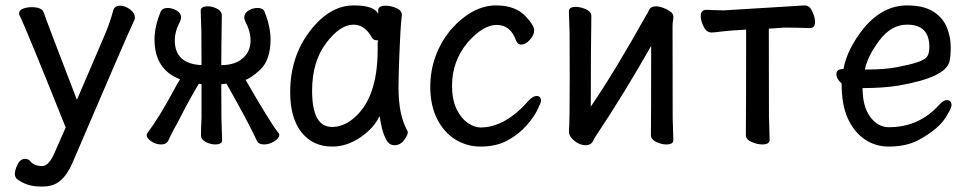

<svg xmlns="http://www.w3.org/2000/svg" viewBox="-20 -512 3540 702"><path d="M137.2 169.9Q175.8 169.9 200.9 148.4Q226.1 127 245.1 83Q442.9 -378.9 467.8 -431.2Q473.1 -440.9 473.1 -446.8Q473.1 -464.8 455.1 -478Q437 -491.2 419.9 -491.2Q400.9 -491.2 395 -477.1Q381.8 -428.2 362.8 -383.8L261.2 -147Q149.9 -436 139.2 -467.8Q131.8 -485.8 95.2 -485.8Q79.1 -485.8 64.5 -480.5Q49.8 -475.1 49.8 -462.9L50.8 -457Q69.8 -421.9 220.2 -45.9L180.2 44.9Q159.2 95.2 133.8 95.2Q106.9 95.2 91.8 79.1Q85 68.8 71.8 68.8Q54.2 68.8 44.2 89.4Q34.2 109.9 34.2 124Q34.2 131.8 39.1 140.1Q75.2 169.9 127.9 169.9Z M568.8 16.1Q549.8 16.1 533 4.6Q516.1 -6.8 516.1 -18.1Q516.1 -22 520 -26.9Q561 -81.1 618.2 -187Q627.9 -206.1 634.8 -215.8L638.2 -222.2Q544.9 -257.8 544.9 -368.2Q544.9 -415 567.9 -470.2Q574.2 -482.9 592.8 -482.9Q609.9 -482.9 626 -473.4Q642.1 -463.9 642.1 -448.2Q642.1 -441.9 638.2 -433.1Q619.1 -397.9 619.1 -363.8Q619.1 -278.8 716.8 -273.9Q716.8 -376 716.3 -397Q715.8 -418 714.8 -440.4Q713.9 -462.9 713.9 -473.1Q713.9 -488.8 740.2 -488.8Q756.8 -488.8 773.9 -480Q791 -471.2 791 -455.1Q789.1 -336.9 789.1 -273.9Q844.2 -273.9 873 -304.2Q896 -327.1 896 -363.8Q896 -397.9 877 -433.1Q873 -441.9 873 -448.2Q873 -463.9 888.4 -473.4Q903.8 -482.9 921.9 -482.9Q940.9 -482.9 946.8 -470.2Q969.2 -415 969.2 -368.2Q969.2 -293 931.2 -256.8Q896 -225.1 877.9 -220.2Q964.8 -68.8 997.1 -26.9Q1001 -24.9 1001 -18.1Q1001 -6.8 982.9 4.6Q964.8 16.1 945.8 16.1Q924.8 16.1 918.9 2Q889.2 -63 808.1 -206.1L789.1 -204.1Q789.1 -100.1 789.6 -79.6Q790 -59.1 791 -35.2Q792 -11.2 792 1Q792 16.1 766.1 16.1Q750 16.1 732.4 7.1Q714.8 -2 714.8 -18.1Q714.8 -43 716.8 -81.1V-204.1L707 -206.1Q674.8 -152.8 629.9 -64.9Q610.8 -30.8 606 -20.3Q601.1 -9.8 596.2 0Q589.8 16.1 568.8 16.1Z M1194.8 23.9Q1124 23.9 1082.5 -28.1Q1041 -80.1 1041 -174.8Q1041 -304.2 1113 -398.2Q1185.1 -492.2 1272.9 -492.2Q1349.1 -492.2 1362.8 -460.9V-475.1Q1362.8 -491.2 1391.1 -491.2Q1408.2 -491.2 1428.7 -482.7Q1449.2 -474.1 1449.2 -458Q1443.8 -411.1 1439.9 -306.2Q1437 -225.1 1437 -192.9Q1437 -92.8 1467.8 -37.1L1471.2 -29.8Q1471.2 -17.1 1457 1Q1442.9 19 1421.9 19Q1401.9 19 1390.4 -4.4Q1378.9 -27.8 1373.5 -57.4Q1368.2 -86.9 1367.2 -86.9Q1348.1 -44.9 1298.6 -10.5Q1249 23.9 1194.8 23.9ZM1193.8 -47.9Q1233.9 -47.9 1270 -77.1Q1360.8 -149.9 1360.8 -330.1V-358.9Q1362.8 -360.8 1362.8 -361.8Q1362.8 -365.2 1354.5 -365.2Q1346.2 -365.2 1340.8 -373Q1314 -421.9 1272.9 -421.9Q1223.1 -421.9 1172.1 -354Q1121.1 -286.1 1121.1 -180.2Q1121.1 -47.9 1193.8 -47.9Z M1736.8 23.9Q1687 23.9 1645 -2Q1603 -27.8 1578.1 -77.4Q1553.2 -127 1553.2 -193.8Q1553.2 -311 1627.9 -402.8Q1707 -492.2 1793.9 -492.2Q1866.2 -492.2 1903.8 -450.2Q1933.1 -418.9 1933.1 -400.9Q1933.1 -383.8 1917.5 -366.5Q1901.9 -349.1 1886.2 -349.1Q1873 -349.1 1867.2 -362.8Q1847.2 -420.9 1795.9 -420.9Q1746.1 -420.9 1689.9 -356.9Q1632.8 -288.1 1632.8 -199.2Q1632.8 -147 1649.4 -113Q1666 -79.1 1690.4 -62.5Q1714.8 -45.9 1736.8 -45.9Q1826.2 -45.9 1912.1 -143.1Q1928.2 -161.1 1941.9 -161.1Q1958 -161.1 1958 -143.1Q1958 -137.2 1945.1 -110.6Q1932.1 -84 1905.5 -53.5Q1878.9 -22.9 1837.4 0.5Q1795.9 23.9 1736.8 23.9Z M2121.1 19Q2100.1 19 2080.1 2.9Q2060.1 -13.2 2060.1 -30.8Q2063 -61 2063 -225.1Q2063 -374 2062.5 -395Q2062 -416 2061 -438.5Q2060.1 -460.9 2060.1 -471.2Q2060.1 -486.8 2085.9 -486.8Q2103 -486.8 2122.6 -478Q2142.1 -469.2 2142.1 -453.1Q2140.1 -335 2140.1 -122.1Q2231 -255.9 2344.2 -459Q2346.2 -460 2352.5 -474.4Q2358.9 -488.8 2377.9 -488.8Q2389.2 -488.8 2403.6 -483.9Q2418 -479 2429.9 -470.5Q2441.9 -461.9 2441.9 -452.1Q2441.9 -440.9 2440.4 -434.6Q2439 -428.2 2439 -415Q2439 -100.1 2439.5 -79.6Q2439.9 -59.1 2440.9 -35.2Q2441.9 -11.2 2441.9 1Q2441.9 16.1 2415 16.1Q2398.9 16.1 2379.4 7.1Q2359.9 -2 2359.9 -18.1Q2360.8 -81.1 2360.8 -344.2Q2264.2 -173.8 2164.1 -22.9Q2154.8 -9.8 2147.5 4.6Q2140.1 19 2121.1 19Z M2766.1 16.1Q2749 16.1 2728 7.1Q2707 -2 2707 -18.1Q2708 -87.9 2708 -403.8Q2639.2 -399.9 2615.5 -396.5Q2591.8 -393.1 2582 -393.1Q2563 -393.1 2552.5 -415Q2542 -437 2542 -453.1Q2542 -476.1 2563 -476.1Q2569.8 -476.1 2588.9 -475.1Q2607.9 -474.1 2627 -474.1L2921.9 -492.2Q2939.9 -492.2 2950 -470.2Q2960 -448.2 2960 -432.1Q2960 -409.2 2940.9 -409.2Q2932.1 -409.2 2909.7 -410.2Q2887.2 -411.1 2848.1 -411.1L2791 -407.2Q2791 -108.9 2791.5 -86.4Q2792 -64 2793 -39.1Q2793.9 -14.2 2793.9 0Q2793.9 16.1 2766.1 16.1Z M3230 23.9Q3180.2 23.9 3141.1 -2.9Q3102.1 -29.8 3079.6 -79.3Q3057.1 -128.9 3057.1 -207Q3038.1 -223.1 3038.1 -241.2Q3038.1 -259.8 3064 -259.8Q3077.1 -333 3139.2 -410.2Q3208 -492.2 3296.9 -492.2Q3356.9 -492.2 3392.6 -469.5Q3428.2 -446.8 3442.1 -411.4Q3456.1 -376 3456.1 -339.8Q3456.1 -305.2 3451.2 -286.1Q3437 -229 3266.1 -199.2Q3209 -189.9 3133.8 -189.9Q3133.8 -122.1 3161.9 -84.5Q3189.9 -46.9 3230 -46.9Q3339.8 -46.9 3413.1 -127.9Q3429.2 -146 3440.9 -146Q3459 -146 3459 -127.9Q3459 -118.2 3444.8 -94.2Q3417 -41 3333 2.9Q3289.1 23.9 3230 23.9ZM3142.1 -257.8H3149.9Q3214.8 -257.8 3259.5 -266.4Q3304.2 -274.9 3332.5 -283.9Q3360.8 -293 3369.4 -304.4Q3377.9 -315.9 3377.9 -340.8Q3377.9 -421.9 3296.9 -421.9Q3238.8 -421.9 3195.8 -365Q3152.8 -308.1 3142.1 -257.8Z"/></svg>

Font: LXGW WenKai Mono GB Screen
Style: Regular
Weight: 400
Monospace: yes
Designer: LXGW / Fontworks Inc.
Foundry: LXGW / Fontworks Inc.
Version: Version 1.510;January 18,2025